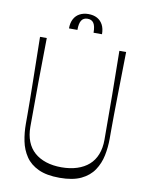

<svg xmlns="http://www.w3.org/2000/svg" viewBox="-95 -929 775 1008"><g transform="rotate(10 293.0 -425.5)"><path d="M293 11Q224 11 180 -9.5Q136 -30 112 -65.5Q88 -101 79 -145.5Q70 -190 70 -237Q70 -251 70 -284.5Q70 -318 69.5 -365.5Q69 -413 68 -469Q67 -525 66 -584.5Q65 -644 64 -700H100Q98 -582 97 -463.5Q96 -345 96 -226Q96 -182 109.5 -148Q123 -114 148.5 -91.5Q174 -69 210.5 -57Q247 -45 293 -45Q339 -45 376 -57Q413 -69 438.5 -91.5Q464 -114 477.5 -148Q491 -182 491 -226Q491 -345 490 -463.5Q489 -582 487 -700H523Q522 -644 521 -584.5Q520 -525 519 -468.5Q518 -412 517.5 -365Q517 -318 517 -284.5Q517 -251 517 -237Q517 -191 508 -147Q499 -103 475 -67Q451 -31 407 -10Q363 11 293 11ZM206 -770Q206 -800 217 -820.5Q228 -841 248 -851.5Q268 -862 294 -862Q321 -862 340.5 -851.5Q360 -841 371 -820.5Q382 -800 382 -770H337Q337 -805 326.5 -821Q316 -837 294 -837Q272 -837 261.5 -821Q251 -805 251 -770Z"/></g></svg>

Font: Ojuju Light
Style: Regular
Weight: 300
Designer: Chisaokwu Joboson, Mirko Velimirovic
Foundry: Udi Foundry
Version: Version 1.000